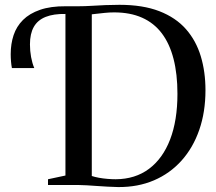

<svg xmlns="http://www.w3.org/2000/svg" viewBox="-20 -769 896 798"><path d="M471.5 8.5Q450.5 8 427.8 6.8Q405 5.5 382.8 4Q360.5 2.5 341.2 1.2Q322 0 308.5 0H179.5V-24L252 -39.5V-743H307Q332.5 -743 360.8 -744.8Q389 -746.5 418.5 -747.8Q448 -749 476.5 -749Q574 -749 642.2 -722.5Q710.5 -696 752.8 -648Q795 -600 814.5 -535.2Q834 -470.5 834 -394Q834 -303.5 808.2 -229.2Q782.5 -155 734.5 -101.5Q686.5 -48 620 -19.5Q553.5 9 471.5 8.5ZM461 -24Q542 -24.5 599.2 -67.2Q656.5 -110 687 -189.2Q717.5 -268.5 717.5 -379Q717.5 -461.5 701.2 -524.5Q685 -587.5 652.5 -630.5Q620 -673.5 570.5 -695.5Q521 -717.5 454.5 -717.5Q435 -717.5 415.8 -715.5Q396.5 -713.5 381.8 -711.8Q367 -710 361.5 -709.5V-37.5Q373.5 -33.5 391 -30.2Q408.5 -27 427 -25.5Q445.5 -24 461 -24ZM29.5 -486Q27 -498.5 25.8 -513.5Q24.5 -528.5 24.5 -544Q24.5 -586.5 36.5 -622.8Q48.5 -659 75.5 -686Q102.5 -713 146.5 -728.2Q190.5 -743.5 253.5 -743L259 -727L253.5 -711Q203 -712 169.8 -698.8Q136.5 -685.5 120.5 -657.2Q104.5 -629 104.5 -584.5Q104.5 -557.5 109.2 -531.8Q114 -506 122.5 -486Z"/></svg>

Font: Merriweather 120pt
Style: Regular
Weight: 400
Version: Version 2.100